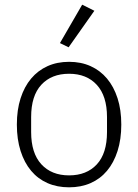

<svg xmlns="http://www.w3.org/2000/svg" viewBox="-20 -788 590 820"><path d="M275 12Q224 12 183 -6Q142 -24 113 -58.5Q84 -93 68 -143Q52 -193 52 -256Q52 -319 68 -368.5Q84 -418 113 -452.5Q142 -487 183 -505.5Q224 -524 275 -524Q326 -524 367 -505.5Q408 -487 437 -452.5Q466 -418 482 -368.5Q498 -319 498 -256Q498 -193 482 -143Q466 -93 437 -58.5Q408 -24 367 -6Q326 12 275 12ZM275 -39Q350 -39 393.5 -86Q437 -133 437 -224V-288Q437 -378 393.5 -425.5Q350 -473 275 -473Q200 -473 156.5 -426Q113 -379 113 -288V-224Q113 -134 156.5 -86.5Q200 -39 275 -39ZM273 -586 236 -604 331 -768 383 -742Z"/></svg>

Font: IBM Plex Thai Light
Style: Regular
Weight: 300
Designer: Mike Abbink, Paul van der Laan, Pieter van Rosmalen, Ben Mitchell, Mark Frömberg
Foundry: Bold Monday
Version: Version 1.0